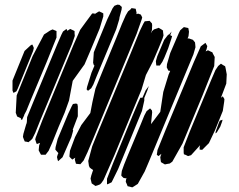

<svg xmlns="http://www.w3.org/2000/svg" viewBox="-20 -773 1030 829"><path d="M482 -647 397 -443 383 -408 374 -392 360 -381 354 -387 356 -398 375 -459 388 -490 385 -492 382 -502 385 -547 408 -604 443 -689 466 -737 474 -748 487 -753 496 -752 506 -743 505 -732 496 -698 495 -690ZM570 -627 387 -185 358 -116 341 -80 327 -64 316 -65 308 -66 306 -73 303 -84 305 -92 300 -89 292 -84 286 -90 280 -96V-102L282 -122L304 -181L331 -233L370 -285L379 -332L392 -390L425 -471L482 -609L507 -671L523 -707L533 -724L543 -732L548 -738L561 -736L566 -735L567 -730L570 -716L568 -712L577 -714L588 -710L594 -698L592 -690ZM410 -649 369 -551 345 -495 294 -424 278 -339 259 -286 233 -225 206 -158 190 -122 177 -105H165H157L152 -114L147 -124L149 -145L153 -156L147 -154L139 -151L136 -158L132 -171L134 -179L163 -254L296 -576L326 -644L350 -677L370 -704L378 -715H389L388 -711L390 -713L401 -720L408 -724L421 -718L426 -715V-702ZM664 -563 640 -507 610 -449 591 -386 549 -285 474 -103 427 4 418 17 412 23 402 27 392 30 385 25 376 19 374 11 371 -2 374 -15 382 -39 373 -45 367 -50 364 -57 361 -78 378 -141 399 -193 544 -542 584 -640 599 -671 605 -681 626 -683 636 -672 637 -664 636 -643 631 -629 637 -639 645 -646 660 -651 665 -653 677 -646 684 -641V-636L686 -620L682 -607ZM815 -538 625 -80 605 -33 575 21 558 32 551 36 540 33 531 31 528 23 523 12 524 4 526 -5 522 -3 513 -5 504 -14V-19L506 -35L516 -63L533 -105L588 -237L603 -274L613 -293L628 -305L636 -296L637 -288L632 -237L672 -290L685 -376L708 -451L715 -467L707 -468L700 -482L701 -496L715 -544L752 -630L758 -642L768 -651L774 -656L788 -653L793 -652L794 -647L796 -636L794 -617L790 -607H796L813 -601L822 -590L823 -581L824 -569ZM291 -583 152 -249 132 -199 119 -173 103 -159 95 -161 87 -162 83 -171 79 -182 81 -195 93 -236 95 -241 96 -247 97 -267 126 -338 226 -579 245 -623 252 -637 267 -648 271 -640 283 -648 294 -643 302 -639V-629L303 -618ZM224 -611 181 -504 111 -337 94 -295 85 -278 84 -274 75 -255 69 -259 71 -263 67 -264 54 -270 48 -286 52 -361 121 -531 170 -624 196 -641 207 -646 224 -639V-633ZM706 -564 690 -525 681 -506 670 -490H663H655L654 -498L653 -509L659 -530L689 -601L702 -618L707 -624L709 -623L710 -624L721 -637L715 -621L723 -617L720 -606ZM905 -488 854 -360 768 -153 724 -75 713 -67 701 -65 692 -63 680 -70 675 -73 674 -79 672 -94 675 -104 677 -109 664 -99 657 -105 658 -111 660 -125 672 -155 695 -212 817 -505 847 -573 867 -588 875 -574 872 -561 868 -551 878 -556 886 -552 897 -547 899 -542 907 -527ZM123 -553 65 -411 56 -389 51 -379 46 -376 38 -372 34 -382V-425L86 -553L112 -577L119 -581L122 -576L126 -566ZM942 -294 908 -210 882 -155 853 -126 842 -127V-138L844 -146L805 -103L792 -99L782 -104L774 -107L773 -115V-137L799 -204L892 -428L910 -470L922 -488L934 -498L943 -492L952 -487L954 -479L959 -452L957 -412L934 -351L942 -357L949 -345L948 -334ZM593 -294 490 -43 462 14 448 21 442 23V17V-1L468 -68L553 -275L576 -329L586 -351H595L609 -383L623 -402L621 -397L616 -382L603 -350V-339ZM288 -181 250 -94 231 -77 229 -82 226 -95 229 -105 232 -112 225 -120 219 -127 220 -138 229 -173 274 -281 290 -315 295 -324 308 -326 314 -324 316 -314V-271L294 -213L296 -210L294 -202ZM931 -226 916 -201 910 -197 912 -207 924 -240 929 -252 941 -256 939 -248Z"/></svg>

Font: Rubik Marker Hatch
Style: Regular
Weight: 400
Designer: Hubert and Fischer, NaN
Foundry: Hubert & Fischer, NaN
Version: Version 2.200